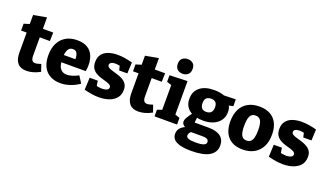

<svg xmlns="http://www.w3.org/2000/svg" viewBox="-87 -1444 4011 2338"><g transform="rotate(20 1918.0 -275.5)"><path d="M228 13Q152 13 113.5 -32.5Q75 -78 75 -168V-447L96 -426H3V-515L98 -544L75 -515V-654L245 -685V-515L228 -537H379L376 -426H228L245 -447V-191Q245 -149 258 -130Q271 -111 298 -111Q313 -111 331.5 -115.5Q350 -120 373 -128L404 -37Q313 13 228 13Z M668 13Q593 13 536 -17.5Q479 -48 448 -108.5Q417 -169 417 -258Q417 -350 450 -415Q483 -480 544 -515Q605 -550 689 -550Q770 -550 821 -519Q872 -488 895.5 -433.5Q919 -379 919 -311Q919 -292 917.5 -272Q916 -252 911 -231H556V-324H768L744 -307Q745 -346 739 -373.5Q733 -401 717.5 -415.5Q702 -430 675 -430Q642 -430 624 -409.5Q606 -389 598.5 -356Q591 -323 591 -284Q591 -236 601 -197Q611 -158 637 -134.5Q663 -111 709 -111Q740 -111 777.5 -122.5Q815 -134 856 -156L912 -68Q852 -27 790 -7Q728 13 668 13Z M1148 -398Q1148 -378 1168 -366Q1188 -354 1219.5 -345Q1251 -336 1287 -325Q1323 -314 1354.5 -296.5Q1386 -279 1406 -250Q1426 -221 1426 -175Q1426 -110 1391.5 -68.5Q1357 -27 1298.5 -6.5Q1240 14 1167 14Q1123 14 1075 6.5Q1027 -1 977 -14L984 -172H1089L1102 -88L1088 -111Q1107 -104 1130 -101Q1153 -98 1170 -98Q1191 -98 1211 -102.5Q1231 -107 1243 -117Q1255 -127 1255 -143Q1255 -164 1235.5 -176Q1216 -188 1184.5 -197Q1153 -206 1118 -216.5Q1083 -227 1051.5 -245.5Q1020 -264 1000.5 -295Q981 -326 981 -376Q981 -438 1011 -476.5Q1041 -515 1093.5 -533Q1146 -551 1210 -551Q1255 -551 1303.5 -543.5Q1352 -536 1404 -522L1397 -378H1291L1273 -455L1296 -431Q1251 -441 1218 -441Q1187 -441 1167.5 -430Q1148 -419 1148 -398Z M1678 13Q1602 13 1563.5 -32.5Q1525 -78 1525 -168V-447L1546 -426H1453V-515L1548 -544L1525 -515V-654L1695 -685V-515L1678 -537H1829L1826 -426H1678L1695 -447V-191Q1695 -149 1708 -130Q1721 -111 1748 -111Q1763 -111 1781.5 -115.5Q1800 -120 1823 -128L1854 -37Q1763 13 1678 13Z M2118 -97 2107 -111 2179 -86V0H1887V-86L1959 -111L1948 -97V-434L1958 -424L1887 -448V-533L2118 -541ZM2030 -604Q1987 -604 1960.5 -628.5Q1934 -653 1934 -699Q1934 -747 1961.5 -770.5Q1989 -794 2031 -794Q2072 -794 2099 -771Q2126 -748 2126 -699Q2126 -652 2098.5 -628Q2071 -604 2030 -604Z M2449 243Q2320 243 2257.5 210.5Q2195 178 2195 112Q2195 61 2231.5 27.5Q2268 -6 2338 -25L2336 10Q2294 6 2267 -13.5Q2240 -33 2240 -64Q2240 -74 2243.5 -85.5Q2247 -97 2256 -113Q2265 -129 2280 -151.5Q2295 -174 2319 -205L2320 -178Q2267 -202 2239.5 -245Q2212 -288 2212 -347Q2212 -443 2278.5 -496.5Q2345 -550 2463 -550Q2552 -550 2612 -521L2574 -528L2746 -533L2747 -445L2675 -429L2685 -445Q2696 -429 2703 -407.5Q2710 -386 2710 -357Q2710 -263 2641.5 -208Q2573 -153 2457 -153Q2408 -153 2360 -165L2381 -181L2371 -85L2351 -96H2553Q2655 -96 2708 -56Q2761 -16 2761 61Q2761 150 2683 196.5Q2605 243 2449 243ZM2462 128Q2536 128 2568 115Q2600 102 2600 76Q2600 51 2580.5 39.5Q2561 28 2527 28H2345L2382 19Q2342 46 2342 82Q2342 105 2370.5 116.5Q2399 128 2462 128ZM2458 -266Q2499 -266 2520.5 -288Q2542 -310 2542 -354Q2542 -398 2522 -418Q2502 -438 2462 -438Q2422 -438 2401.5 -417.5Q2381 -397 2381 -353Q2381 -310 2400 -288Q2419 -266 2458 -266Z M3049 -550Q3173 -550 3240.5 -479.5Q3308 -409 3308 -278Q3308 -187 3274.5 -122Q3241 -57 3179 -22Q3117 13 3031 13Q2908 13 2841.5 -57.5Q2775 -128 2775 -259Q2775 -351 2807.5 -416Q2840 -481 2901.5 -515.5Q2963 -550 3049 -550ZM3042 -431Q2994 -431 2973 -392.5Q2952 -354 2952 -267Q2952 -180 2972.5 -143Q2993 -106 3039 -106Q3072 -106 3092 -123.5Q3112 -141 3121.5 -177.5Q3131 -214 3131 -271Q3131 -357 3110 -394Q3089 -431 3042 -431Z M3534 -398Q3534 -378 3554 -366Q3574 -354 3605.5 -345Q3637 -336 3673 -325Q3709 -314 3740.5 -296.5Q3772 -279 3792 -250Q3812 -221 3812 -175Q3812 -110 3777.5 -68.5Q3743 -27 3684.5 -6.5Q3626 14 3553 14Q3509 14 3461 6.5Q3413 -1 3363 -14L3370 -172H3475L3488 -88L3474 -111Q3493 -104 3516 -101Q3539 -98 3556 -98Q3577 -98 3597 -102.5Q3617 -107 3629 -117Q3641 -127 3641 -143Q3641 -164 3621.5 -176Q3602 -188 3570.5 -197Q3539 -206 3504 -216.5Q3469 -227 3437.5 -245.5Q3406 -264 3386.5 -295Q3367 -326 3367 -376Q3367 -438 3397 -476.5Q3427 -515 3479.5 -533Q3532 -551 3596 -551Q3641 -551 3689.5 -543.5Q3738 -536 3790 -522L3783 -378H3677L3659 -455L3682 -431Q3637 -441 3604 -441Q3573 -441 3553.5 -430Q3534 -419 3534 -398Z"/></g></svg>

Font: Bitter Thin ExtraBold
Style: Regular
Weight: 800
Version: Version 3.020